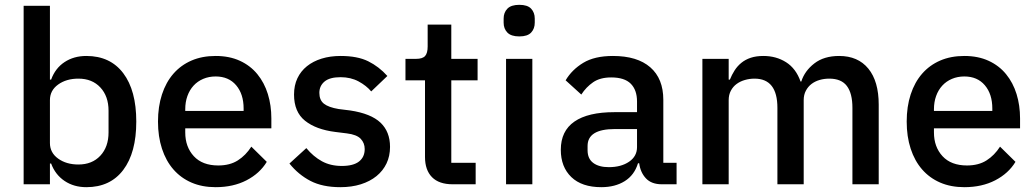

<svg xmlns="http://www.w3.org/2000/svg" viewBox="-20 -764 4292 796"><path d="M78 -740H187V-434H192Q209 -481 247.5 -506.5Q286 -532 338 -532Q437 -532 491 -460.5Q545 -389 545 -260Q545 -131 491 -59.5Q437 12 338 12Q286 12 247.5 -14Q209 -40 192 -86H187V0H78ZM305 -82Q362 -82 396 -118.5Q430 -155 430 -215V-305Q430 -365 396 -401.5Q362 -438 305 -438Q255 -438 221 -413.5Q187 -389 187 -349V-171Q187 -131 221 -106.5Q255 -82 305 -82Z M874 12Q818 12 774 -7Q730 -26 699 -61.5Q668 -97 651.5 -147.5Q635 -198 635 -260Q635 -322 651.5 -372.5Q668 -423 699 -458.5Q730 -494 774 -513Q818 -532 874 -532Q931 -532 974.5 -512Q1018 -492 1047 -456.5Q1076 -421 1090.5 -374Q1105 -327 1105 -273V-232H748V-215Q748 -155 783.5 -116.5Q819 -78 885 -78Q933 -78 966 -99Q999 -120 1022 -156L1086 -93Q1057 -45 1002 -16.5Q947 12 874 12ZM874 -447Q846 -447 822.5 -437Q799 -427 782.5 -409Q766 -391 757 -366Q748 -341 748 -311V-304H990V-314Q990 -374 959 -410.5Q928 -447 874 -447Z M1391 12Q1317 12 1267 -14Q1217 -40 1180 -86L1250 -150Q1279 -115 1314.5 -95.5Q1350 -76 1397 -76Q1445 -76 1468.5 -94.5Q1492 -113 1492 -146Q1492 -171 1475.5 -188.5Q1459 -206 1418 -211L1370 -217Q1290 -227 1244.5 -263.5Q1199 -300 1199 -372Q1199 -410 1213 -439.5Q1227 -469 1252.5 -489.5Q1278 -510 1313.5 -521Q1349 -532 1392 -532Q1462 -532 1506.5 -510Q1551 -488 1586 -449L1519 -385Q1499 -409 1466.5 -426.5Q1434 -444 1392 -444Q1347 -444 1325.5 -426Q1304 -408 1304 -379Q1304 -349 1323 -334Q1342 -319 1384 -312L1432 -306Q1518 -293 1557.5 -255.5Q1597 -218 1597 -155Q1597 -117 1582.5 -86.5Q1568 -56 1541 -34Q1514 -12 1476 0Q1438 12 1391 12Z M1857 0Q1800 0 1771 -29.5Q1742 -59 1742 -113V-431H1661V-520H1705Q1732 -520 1742.5 -532Q1753 -544 1753 -571V-662H1851V-520H1960V-431H1851V-89H1952V0Z M2133 -613Q2099 -613 2083.5 -629Q2068 -645 2068 -670V-687Q2068 -712 2083.5 -728Q2099 -744 2133 -744Q2167 -744 2182 -728Q2197 -712 2197 -687V-670Q2197 -645 2182 -629Q2167 -613 2133 -613ZM2078 -520H2187V0H2078Z M2724 0Q2681 0 2658 -24.5Q2635 -49 2630 -87H2625Q2610 -38 2570 -13Q2530 12 2473 12Q2392 12 2348.5 -30Q2305 -72 2305 -143Q2305 -221 2361.5 -260Q2418 -299 2527 -299H2621V-343Q2621 -391 2595 -417Q2569 -443 2514 -443Q2468 -443 2439 -423Q2410 -403 2390 -372L2325 -431Q2351 -475 2398 -503.5Q2445 -532 2521 -532Q2622 -532 2676 -485Q2730 -438 2730 -350V-89H2785V0ZM2504 -71Q2555 -71 2588 -93.5Q2621 -116 2621 -154V-229H2529Q2416 -229 2416 -159V-141Q2416 -106 2439.5 -88.5Q2463 -71 2504 -71Z M2892 0V-520H3001V-434H3006Q3014 -454 3025.5 -472Q3037 -490 3053.5 -503.5Q3070 -517 3092.5 -524.5Q3115 -532 3145 -532Q3198 -532 3239 -506Q3280 -480 3299 -426H3302Q3316 -470 3356 -501Q3396 -532 3459 -532Q3537 -532 3580 -479.5Q3623 -427 3623 -330V0H3514V-317Q3514 -377 3491 -407.5Q3468 -438 3418 -438Q3397 -438 3378 -432.5Q3359 -427 3344.5 -416Q3330 -405 3321 -388Q3312 -371 3312 -349V0H3203V-317Q3203 -438 3108 -438Q3088 -438 3068.5 -432.5Q3049 -427 3034 -416Q3019 -405 3010 -388Q3001 -371 3001 -349V0Z M3978 12Q3922 12 3878 -7Q3834 -26 3803 -61.5Q3772 -97 3755.5 -147.5Q3739 -198 3739 -260Q3739 -322 3755.5 -372.5Q3772 -423 3803 -458.5Q3834 -494 3878 -513Q3922 -532 3978 -532Q4035 -532 4078.5 -512Q4122 -492 4151 -456.5Q4180 -421 4194.5 -374Q4209 -327 4209 -273V-232H3852V-215Q3852 -155 3887.5 -116.5Q3923 -78 3989 -78Q4037 -78 4070 -99Q4103 -120 4126 -156L4190 -93Q4161 -45 4106 -16.5Q4051 12 3978 12ZM3978 -447Q3950 -447 3926.5 -437Q3903 -427 3886.5 -409Q3870 -391 3861 -366Q3852 -341 3852 -311V-304H4094V-314Q4094 -374 4063 -410.5Q4032 -447 3978 -447Z"/></svg>

Font: IBM Plex Sans Devanagari Medium
Style: Regular
Weight: 500
Designer: Mike Abbink, Paul van der Laan, Pieter van Rosmalen, Erin McLaughlin
Foundry: Bold Monday
Version: Version 1.1